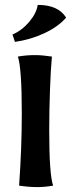

<svg xmlns="http://www.w3.org/2000/svg" viewBox="-20 -758 290 784"><path d="M58 0Q69 -154 69 -295Q69 -479 53 -527Q86 -533 123 -533Q153 -533 192 -527Q187 -475 184 -388.5Q181 -302 181 -227Q181 -44 197 0Q164 6 131 6Q99 6 58 0ZM31 -617Q70 -634 99.5 -669Q129 -704 134 -738Q218 -738 250 -686Q218 -649 161.5 -622.5Q105 -596 41 -587Z"/></svg>

Font: Mirza SemiBold
Style: Regular
Weight: 600
Designer: Arabic design by Kourosh Beigpour, Latin design by Eduardo Tunni, engineering by Lasse Fister
Version: Version 1.0010g